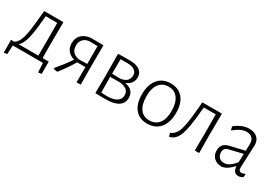

<svg xmlns="http://www.w3.org/2000/svg" viewBox="14 -1138 2717 1920"><g transform="rotate(30 1373.0 -177.5)"><path d="M11 107V-40H49Q93 -68 112.5 -139.5Q132 -211 147 -383L154 -455H376L374 -198L375 -40H446V102L408 107L402 0H54L49 102ZM189 -375Q176 -223 156 -147.5Q136 -72 99 -40H326L327 -195L326 -418H193Z M567 5Q541 4 525 -5L524 -11Q601 -102 656 -183Q552 -215 552 -316Q552 -380 595 -418Q638 -456 709 -456L838 -455L837 -198L838 0H790L791 -176H696Q648 -94 574 2ZM601 -317Q601 -227 695 -210L791 -212V-418L710 -420Q660 -420 630.5 -392Q601 -364 601 -317Z M1007 0 1009 -195 1007 -455 1142 -456Q1216 -456 1256 -428Q1296 -400 1296 -348Q1296 -269 1214 -238Q1321 -218 1321 -127Q1321 2 1122 2Q1093 2 1007 0ZM1133 -420H1056L1055 -252L1155 -250Q1247 -265 1247 -343Q1247 -380 1217.5 -400Q1188 -420 1133 -420ZM1054 -198 1056 -35Q1084 -32 1124 -32Q1196 -32 1234 -57Q1272 -82 1272 -129Q1272 -205 1165 -216L1054 -215Z M1615 -462Q1705 -462 1755.5 -401.5Q1806 -341 1806 -233Q1806 -120 1753 -57Q1700 6 1606 6Q1516 6 1466 -54.5Q1416 -115 1416 -222Q1416 -335 1468.5 -398.5Q1521 -462 1615 -462ZM1613 -423Q1543 -423 1504 -373Q1465 -323 1465 -232Q1465 -136 1502.5 -84.5Q1540 -33 1608 -33Q1679 -33 1718 -82.5Q1757 -132 1757 -223Q1757 -319 1719 -371Q1681 -423 1613 -423Z M1863 9 1853 -31Q1909 -51 1933.5 -122.5Q1958 -194 1974 -383L1980 -455H2206L2204 -198L2206 0H2155L2157 -195L2156 -418H2019L2014 -375Q1997 -174 1967.5 -93.5Q1938 -13 1878 6Z M2519 -462Q2580 -462 2614 -431Q2648 -400 2648 -345Q2648 -330 2642.5 -216Q2637 -102 2637 -87Q2637 -61 2644.5 -50.5Q2652 -40 2670 -40Q2688 -40 2708 -50L2715 -45L2709 -12Q2685 3 2658 4Q2598 2 2595 -71H2590Q2533 -6 2472 6Q2412 6 2378 -25.5Q2344 -57 2344 -113Q2344 -194 2432 -214L2598 -253L2600 -334Q2600 -377 2577 -399.5Q2554 -422 2512 -422Q2448 -422 2372 -357L2366 -360L2358 -397Q2440 -462 2519 -462ZM2597 -216 2442 -179Q2391 -167 2391 -119Q2391 -81 2412 -59.5Q2433 -38 2470 -38Q2531 -38 2593 -119Z"/></g></svg>

Font: Alegreya Sans Light
Style: Regular
Weight: 300
Designer: Juan Pablo del Peral
Foundry: Huerta Tipografica
Version: Version 2.007